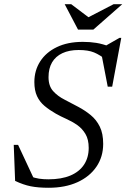

<svg xmlns="http://www.w3.org/2000/svg" viewBox="-20 -878 598 908"><path d="M485 -593Q452.5 -618.5 424.8 -630Q397 -641.5 352 -641.5Q307 -641.5 275 -626.5Q243 -611.5 226.2 -583Q209.5 -554.5 209.5 -513Q209.5 -471.5 231.2 -447.2Q253 -423 285.8 -406.5Q318.5 -390 350.5 -372.5Q382.5 -355.5 409.2 -333.5Q436 -311.5 452 -279Q468 -246.5 468 -197.5Q468 -136.5 436 -89.5Q404 -42.5 346 -16.2Q288 10 210 10Q160.5 10 125.5 3Q90.5 -4 51.5 -22.5L45 -193H65.5L143 -27L121 -45Q144.5 -36 164.8 -33Q185 -30 209 -30Q271 -30 313.2 -48Q355.5 -66 377.5 -99.5Q399.5 -133 399.5 -178.5Q399.5 -218.5 384.2 -244.2Q369 -270 345 -286.8Q321 -303.5 294 -315.5Q267 -327.5 244 -340.5Q213.5 -358 190.5 -377.2Q167.5 -396.5 155 -423.5Q142.5 -450.5 142.5 -490Q142.5 -544.5 170 -587.5Q197.5 -630.5 248.8 -655.2Q300 -680 371.5 -680Q406 -680 435.5 -675.2Q465 -670.5 502 -656.5L472.5 -657.5L545 -699H553.5L510.5 -468H489.5L457 -636.5ZM558 -858 421.5 -738H349L286 -858H317L403 -793H391.5L517 -858Z"/></svg>

Font: Newsreader 16pt
Style: Italic
Weight: 400
Italic angle: -17°
Designer: Hugues Gentile
Foundry: Production Type
Version: Version 1.003